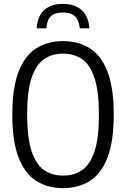

<svg xmlns="http://www.w3.org/2000/svg" viewBox="-20 -961 650 990"><path d="M305 9Q226 9 167.2 -28Q108.5 -65 76 -148.5Q43.5 -232 43.5 -370Q43.5 -508 76 -591.5Q108.5 -675 167.2 -712Q226 -749 305 -749Q384.5 -749 443.2 -712Q502 -675 534.2 -591.5Q566.5 -508 566.5 -370Q566.5 -232 534.2 -148.5Q502 -65 443.2 -28Q384.5 9 305 9ZM305 -55.5Q361.5 -55.5 403 -83.8Q444.5 -112 467.2 -180Q490 -248 490 -367.5Q490 -489.5 467.2 -558.8Q444.5 -628 403 -656.2Q361.5 -684.5 305 -684.5Q249 -684.5 207.5 -656.2Q166 -628 143 -560Q120 -492 120 -372.5Q120 -250.5 143 -181.2Q166 -112 207.5 -83.8Q249 -55.5 305 -55.5ZM169 -815Q173.5 -878 208.5 -909.5Q243.5 -941 304 -941Q365 -941 400.8 -909Q436.5 -877 441 -815H391.5Q386.5 -858.5 366 -877.5Q345.5 -896.5 304 -896.5Q263 -896.5 242.8 -877.5Q222.5 -858.5 218.5 -815Z"/></svg>

Font: Encode Sans Condensed
Style: Regular
Weight: 400
Width: 3
Designer: Multiple Designers
Foundry: Impallari Type
Version: Version 3.000; ttfautohint (v1.8.3) -l 8 -r 50 -G 200 -x 14 